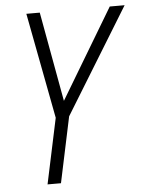

<svg xmlns="http://www.w3.org/2000/svg" viewBox="-52 -756 602 798"><g transform="rotate(-5 249.0 -357.0)"><path d="M170 0 228 -274 498 -714H436L212 -340L144 -714H88L172 -273L114 0Z"/></g></svg>

Font: Noto Sans UI SemiCondensed Light
Style: Italic
Weight: 300
Width: 4
Designer: Monotype Design Team
Foundry: Monotype Imaging Inc.
Version: 1.001